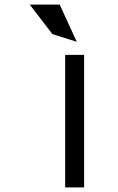

<svg xmlns="http://www.w3.org/2000/svg" viewBox="-20 -820 516 840"><path d="M241 -800H110L209 -671L316 -637ZM348 -580H265V0H348Z"/></svg>

Font: Charger Monospace
Style: Regular
Weight: 400
Designer: Jasper
Foundry: Cannot Into Space Fonts
Version: Version 0.980